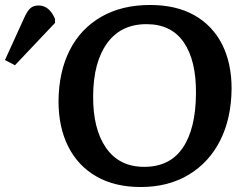

<svg xmlns="http://www.w3.org/2000/svg" viewBox="-168 -736 997 771"><path d="M67 -330Q68 -448 112 -534.5Q156 -621 238.5 -668.5Q321 -716 435 -716Q539 -716 612 -675Q685 -634 723.5 -558.5Q762 -483 762 -380Q761 -261 716.5 -172.5Q672 -84 590 -34.5Q508 15 397 15Q293 15 219 -27.5Q145 -70 106 -147.5Q67 -225 67 -330ZM206 -351Q205 -218 258 -142Q311 -66 411 -66Q514 -66 566 -142.5Q618 -219 619 -361Q620 -493 570 -566Q520 -639 420 -639Q318 -639 262.5 -563Q207 -487 206 -351ZM-108 -474 -148 -495 -71 -664Q-58 -693 -45.5 -703.5Q-33 -714 -13 -714Q30 -714 53 -660V-644Z"/></svg>

Font: Literata 7pt SemiBold
Style: Italic
Weight: 600
Italic angle: -2°
Designer: Latin by Veronika Burian and Jose Scaglione. Greek by Irene Vlachou. Cyrillic by Vera Evstafieva
Foundry: TypeTogether
Version: Version 3.002